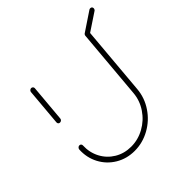

<svg xmlns="http://www.w3.org/2000/svg" viewBox="-156 -715 846 846"><g transform="rotate(-45 267.0 -291.5)"><path d="M72.6 -321.1Q67.4 -321.1 64.4 -324.6Q61.5 -328.1 61.9 -333L77 -506.7Q77.4 -511.5 81.3 -515Q85.2 -518.5 90 -518.5Q94.8 -518.5 98.1 -515Q101.5 -511.5 101.1 -506.7L85.9 -333Q85.6 -328.1 81.7 -324.6Q77.8 -321.1 72.6 -321.1ZM435.2 -524.8Q440.4 -524.8 443.3 -521.3Q446.3 -517.8 445.9 -513L417.4 -184.4Q413 -134.1 384.6 -91.9Q356.3 -49.6 311.7 -24.8Q267 0 217 0Q168.1 0 128.5 -23.7Q88.9 -47.4 67.4 -88.1Q45.9 -128.9 48.5 -177.4Q48.9 -182.2 52.8 -186.1Q56.7 -190 61.9 -190Q66.7 -190 69.8 -186.7Q73 -183.3 72.6 -178.5Q70.7 -136.3 89.4 -100.7Q108.1 -65.2 142.4 -44.6Q176.7 -24.1 219.3 -24.1Q262.6 -24.1 301.3 -45.6Q340 -67 364.8 -103.9Q389.6 -140.7 393.3 -184.4L421.9 -513Q422.6 -518.1 426.3 -521.5Q430 -524.8 435.2 -524.8ZM433 -501.1Q428.1 -501.1 425 -504.3Q421.9 -507.4 421.9 -512.2Q421.9 -515.2 423.5 -518Q425.2 -520.7 427.4 -522.2L515.6 -581.1Q518.5 -583.3 523.3 -583.3Q527.8 -583.3 530.7 -580.4Q533.7 -577.4 533.7 -573Q533.7 -569.6 532.2 -566.5Q530.7 -563.3 528.5 -561.9L440.4 -503.3Q438.1 -501.1 433 -501.1Z"/></g></svg>

Font: 26F Galaxy Sans Thin
Style: Italic
Weight: 100
Italic angle: -4.99998°
Designer: C₂₉H₂₅N₃O₅
Version: Version 1.200